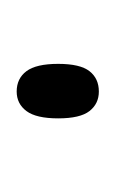

<svg xmlns="http://www.w3.org/2000/svg" viewBox="27 -162 141 236"><g transform="rotate(90 98.0 -44.5)"><path d="M93 6Q77 6 68 -6Q59 -18 59 -45Q59 -72 68 -83.5Q77 -95 93 -95Q108 -95 117 -83.5Q126 -72 126 -45Q126 -18 117 -6Q108 6 93 6Z"/></g></svg>

Font: Noto Serif Display Condensed Light
Style: Regular
Weight: 300
Width: 3
Designer: Monotype Design Team
Foundry: Monotype Imaging Inc.
Version: Version 2.009